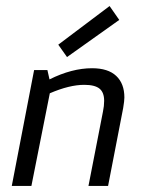

<svg xmlns="http://www.w3.org/2000/svg" viewBox="-20 -616 467 636"><path d="M19 0ZM325 -282Q325 -310 309.5 -322.5Q294 -335 259 -335Q210 -335 145 -307L84 0H19L93 -384H137L144 -353Q218 -390 285 -390Q338 -390 365 -364.5Q392 -339 392 -293Q392 -282 388 -258L338 0H273L321 -246Q325 -265 325 -282ZM375 -550 202 -427 173 -468 343 -596Z"/></svg>

Font: Cambay Devanagari
Style: Italic
Weight: 400
Italic angle: -11°
Designer: Pooja Saxena
Foundry: Pooja Saxena
Version: Version 1.018;PS 001.018;hotconv 1.0.70;makeotf.lib2.5.58329